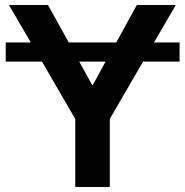

<svg xmlns="http://www.w3.org/2000/svg" viewBox="-20 -750 746 773"><path d="M556 -502 422 -271V3H283V-271L149 -502H3V-579H104L16 -730H173L257 -579H448L531 -730H688L600 -579H703V-502ZM354 -408 405 -502H299L351 -408Z"/></svg>

Font: Sinter Bold
Style: Regular
Weight: 700
Foundry: Adobe & rsms
Version: Version 1.000